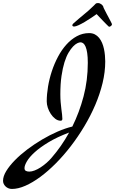

<svg xmlns="http://www.w3.org/2000/svg" viewBox="-220 -968 751 1253"><path d="M466.8 -566.9Q466.8 -498.5 449.5 -426.5Q432.1 -354.5 401.6 -283.2Q371.1 -211.9 330.1 -143.6Q289.1 -75.2 242.2 -14.2Q195.3 46.9 144.3 98.1Q93.3 149.4 43 186.5Q-7.3 223.6 -54.7 244.4Q-102.1 265.1 -142.1 265.1Q-154.8 265.1 -165.5 260.5Q-176.3 255.9 -183.8 248.5Q-191.4 241.2 -195.8 231.7Q-200.2 222.2 -200.2 211.9Q-200.2 182.6 -179.2 148.2Q-158.2 113.8 -123 77.9Q-87.9 42 -42 7.3Q3.9 -27.3 54.2 -57.1Q104.5 -86.9 155.5 -109.1Q206.5 -131.3 252 -142.1Q297.9 -234.9 325.4 -339.1Q353 -443.4 353 -558.1Q353 -596.2 349.1 -622.1Q345.2 -647.9 338.6 -663.3Q332 -678.7 323.5 -685.3Q314.9 -691.9 305.2 -691.9Q296.9 -691.9 284.2 -685.8Q271.5 -679.7 256.8 -664.6Q242.2 -649.4 227.3 -624.3Q212.4 -599.1 200.7 -561.5Q189 -523.9 181.4 -472.2Q173.8 -420.4 173.8 -352.1Q173.8 -325.7 175.8 -301.8Q177.7 -277.8 180.4 -257.3Q183.1 -236.8 185.1 -220.2Q187 -203.6 187 -191.9Q187 -187.5 184.6 -183.8Q182.1 -180.2 175.8 -180.2Q157.2 -180.2 140.6 -192.9Q124 -205.6 111.6 -224.4Q99.1 -243.2 92 -265.1Q85 -287.1 85 -306.2Q85 -352.1 93.5 -403.1Q102.1 -454.1 118.4 -503.7Q134.8 -553.2 158.7 -598.1Q182.6 -643.1 213.4 -677.2Q244.1 -711.4 281.5 -731.7Q318.8 -752 361.8 -752Q382.8 -752 398.9 -743.7Q415 -735.4 426.8 -720.9Q438.5 -706.5 446.3 -688Q454.1 -669.4 458.5 -648.7Q462.9 -627.9 464.8 -606.9Q466.8 -585.9 466.8 -566.9ZM117.2 61Q148.9 24.4 177.5 -16.6Q206.1 -57.6 231 -103Q152.3 -73.2 96.9 -39.8Q41.5 -6.3 6.6 25.4Q-28.3 57.1 -44.2 84.5Q-60.1 111.8 -60.1 128.9Q-60.1 143.1 -50.5 147.5Q-41 151.9 -28.8 151.9Q-13.2 151.9 5.9 144.5Q24.9 137.2 44.2 124.8Q63.5 112.3 82.5 95.9Q101.6 79.6 117.2 61ZM509.8 -813Q509.8 -812 510.3 -811.5Q510.7 -811 510.7 -810.1Q510.7 -803.7 504.6 -798.8Q498.5 -793.9 493.7 -793.9Q492.7 -793.9 492.9 -793.2Q493.2 -792.5 491.7 -793.2Q490.2 -793.9 486.1 -797.9Q481.9 -801.8 472.9 -810.8Q463.9 -819.8 449 -835.4Q434.1 -851.1 410.6 -876Q396.5 -865.7 375.7 -851.8Q355 -837.9 333.5 -825.2Q312 -812.5 293 -803.7Q273.9 -794.9 263.7 -794.9Q257.8 -794.9 254.9 -797.4Q252 -799.8 252 -803.2Q252 -808.1 257.8 -814Q277.8 -832 294.7 -846.2Q311.5 -860.4 327.4 -873.5Q343.3 -886.7 358.9 -900.1Q374.5 -913.6 392.1 -931.2Q398.9 -938 403.8 -943.1Q408.7 -948.2 420.9 -948.2Q425.3 -948.2 430.9 -946Q436.5 -943.8 441.9 -939.7Q447.3 -935.5 451.2 -929.9Q455.1 -924.3 456.1 -917Q466.8 -895 475.6 -878.7Q484.4 -862.3 491 -849.9Q497.6 -837.4 502.2 -828.6Q506.8 -819.8 509.8 -813Z"/></svg>

Font: Mervale Script
Style: Regular
Weight: 400
Designer: Astigmatic (AOETI)
Foundry: Astigmatic (AOETI)
Version: Version 1.000